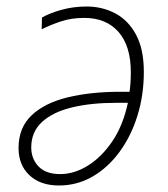

<svg xmlns="http://www.w3.org/2000/svg" viewBox="-20 -560 515 590"><path d="M161 10Q104 10 70.5 -21.5Q37 -53 37 -105Q37 -168 77.5 -206Q118 -244 188.5 -261Q259 -278 350 -278H378Q380 -290 381 -306Q382 -322 382 -338Q382 -419 344 -462Q306 -505 239 -505Q199 -505 166.5 -494Q134 -483 108 -470L109 -506Q133 -520 169.5 -530Q206 -540 246 -540Q294 -540 334 -519Q374 -498 398 -453.5Q422 -409 422 -339Q422 -268 402.5 -205Q383 -142 347.5 -93.5Q312 -45 264.5 -17.5Q217 10 161 10ZM165 -25Q208 -25 250 -51Q292 -77 325 -125.5Q358 -174 373 -244H335Q260 -244 201.5 -230Q143 -216 109.5 -185.5Q76 -155 76 -107Q76 -72 98.5 -48.5Q121 -25 165 -25Z"/></svg>

Font: Noto Sans Disp ExtLt
Style: Italic
Weight: 200
Italic angle: -12°
Designer: Monotype Design Team
Foundry: Monotype Imaging Inc.
Version: Version 2.000;GOOG;noto-source:20170915:90ef993387c0